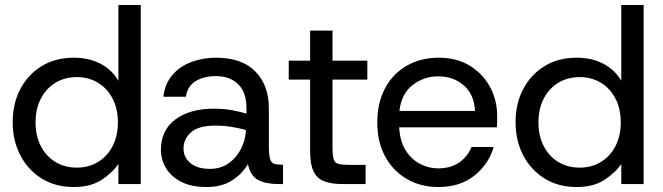

<svg xmlns="http://www.w3.org/2000/svg" viewBox="-20 -740 2664 772"><path d="M277 12Q203 12 148 -22Q93 -56 62 -115Q31 -174 31 -249Q31 -324 62 -382.5Q93 -441 148 -474.5Q203 -508 277 -508Q338 -508 384.5 -483.5Q431 -459 456 -415V-720H546V0H456V-81Q432 -45 388 -16.5Q344 12 277 12ZM289 -66Q337 -66 374.5 -89Q412 -112 433 -153Q454 -194 454 -248Q454 -302 433 -343Q412 -384 374.5 -407Q337 -430 289 -430Q240 -430 202.5 -407Q165 -384 144 -343Q123 -302 123 -248Q123 -194 144 -153Q165 -112 202.5 -89Q240 -66 289 -66Z M810 12Q749 12 708.5 -9Q668 -30 647.5 -64Q627 -98 627 -137Q627 -217 685.5 -260Q744 -303 839 -303Q881 -303 915 -296.5Q949 -290 971 -283V-305Q971 -369 937.5 -401.5Q904 -434 848 -434Q802 -434 768.5 -415Q735 -396 727 -351H637Q643 -404 673.5 -439Q704 -474 750 -491Q796 -508 848 -508Q953 -508 1007 -452.5Q1061 -397 1061 -305V-156Q1061 -119 1065.5 -102.5Q1070 -86 1081 -82Q1092 -78 1111 -78H1118V0H1099Q1050 0 1018.5 -16Q987 -32 977 -80Q954 -41 913 -14.5Q872 12 810 12ZM824 -61Q868 -61 899.5 -83.5Q931 -106 949 -141.5Q967 -177 969 -217Q946 -224 913 -229.5Q880 -235 847 -235Q779 -235 748.5 -208.5Q718 -182 718 -142Q718 -107 746 -84Q774 -61 824 -61Z M1356 0Q1314 0 1285 -10.5Q1256 -21 1241.5 -49.5Q1227 -78 1227 -132V-420H1141V-496H1227V-617H1317V-496H1457V-420H1317V-146Q1317 -114 1322 -99Q1327 -84 1342.5 -80.5Q1358 -77 1389 -77H1450V0Z M1743 12Q1671 12 1615.5 -20.5Q1560 -53 1528.5 -111Q1497 -169 1497 -247Q1497 -326 1528 -384.5Q1559 -443 1615 -475.5Q1671 -508 1744 -508Q1817 -508 1869.5 -475.5Q1922 -443 1950.5 -390Q1979 -337 1979 -274Q1979 -264 1979 -252.5Q1979 -241 1978 -228H1585Q1588 -173 1610.5 -136.5Q1633 -100 1668 -81.5Q1703 -63 1742 -63Q1792 -63 1826 -86.5Q1860 -110 1876 -149H1965Q1945 -80 1887.5 -34Q1830 12 1743 12ZM1742 -433Q1684 -433 1639 -398Q1594 -363 1586 -294H1890Q1887 -359 1845.5 -396Q1804 -433 1742 -433Z M2299 12Q2225 12 2170 -22Q2115 -56 2084 -115Q2053 -174 2053 -249Q2053 -324 2084 -382.5Q2115 -441 2170 -474.5Q2225 -508 2299 -508Q2360 -508 2406.5 -483.5Q2453 -459 2478 -415V-720H2568V0H2478V-81Q2454 -45 2410 -16.5Q2366 12 2299 12ZM2311 -66Q2359 -66 2396.5 -89Q2434 -112 2455 -153Q2476 -194 2476 -248Q2476 -302 2455 -343Q2434 -384 2396.5 -407Q2359 -430 2311 -430Q2262 -430 2224.5 -407Q2187 -384 2166 -343Q2145 -302 2145 -248Q2145 -194 2166 -153Q2187 -112 2224.5 -89Q2262 -66 2311 -66Z"/></svg>

Font: HostGroteskRegular
Style: Regular
Weight: 400
Designer: Doukan Karapınar based on Poppins by Indian Type Foundry, Jonny Pinhorn
Foundry: Element Type
Version: Version 1.001; ttfautohint (v1.8.4.7-5d5b)